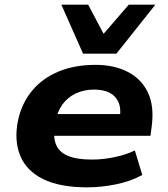

<svg xmlns="http://www.w3.org/2000/svg" viewBox="-20 -792 719 823"><path d="M354 11Q236 11 164.5 -24.5Q93 -60 66.5 -125Q40 -190 57 -275Q73 -349 117 -402.5Q161 -456 230 -485Q299 -514 390 -514Q469 -514 527.5 -484Q586 -454 614 -395.5Q642 -337 630 -248L625 -210H183L197 -303H513L493 -282Q500 -325 488.5 -352.5Q477 -380 450.5 -394Q424 -408 383 -408Q340 -408 305 -391.5Q270 -375 247.5 -344Q225 -313 217 -269L215 -258Q207 -207 219.5 -174Q232 -141 270 -124.5Q308 -108 374 -108Q422 -108 471.5 -118.5Q521 -129 558 -147L590 -42Q541 -15 478 -2Q415 11 354 11ZM336 -562 243 -772H358L424 -647L532 -772H646L479 -562Z"/></svg>

Font: Nunito Sans 7pt SemiExpanded ExtraBold
Style: Italic
Weight: 800
Width: 6
Italic angle: -9°
Designer: Vernon Adams
Foundry: Vernon Adams
Version: Version 3.101;gftools[0.9.27]